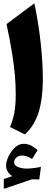

<svg xmlns="http://www.w3.org/2000/svg" viewBox="-20 -823 349 1186"><path d="M67.4 179.2Q67.4 199.2 90.8 208.7Q114.3 218.3 145.5 218.3Q164.1 218.3 188 215.3Q211.9 212.4 232.9 207.5L222.7 285.6L176.8 284.7L3.4 343.8V282.7L55.2 265.1Q38.1 253.4 27.8 237.3Q17.6 221.2 17.6 200.2Q17.6 175.3 32.2 143.8Q46.9 112.3 71.5 88.9Q96.2 65.4 125.5 65.4Q148.9 65.4 168 74.2Q187 83 212.4 104L178.2 159.2Q145 137.7 117.2 137.7Q97.7 137.7 82.5 149.2Q67.4 160.6 67.4 179.2ZM192.4 -802.7Q219.7 -670.4 232.2 -549.8Q244.6 -429.2 244.6 -333Q244.6 -215.8 219.2 -131.8Q193.8 -47.9 133.8 7.3L42 -38.6Q59.6 -80.6 68.4 -126.2Q77.1 -171.9 77.1 -238.3Q77.1 -294.4 72.3 -354.2Q67.4 -414.1 55.2 -490.7Q43 -567.4 20.5 -674.3Z"/></svg>

Font: Pinar-DS2-FD ExtraBold
Style: Regular
Weight: 800
Designer: Amin Abedi
Version: Version 3.000